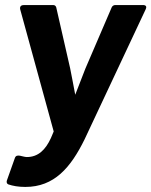

<svg xmlns="http://www.w3.org/2000/svg" viewBox="-20 -524 597 758"><path d="M39 99 7 189C5 195 7 202 13 204C31 210 52 214 80 214C194 214 259 138 314 26L555 -487C564 -505 545 -504 545 -504H434C429 -504 423 -500 421 -495L317 -253C304 -219 291 -186 277 -150C270 -185 264 -221 257 -254L202 -495C201 -499 197 -504 191 -504H74C54 -504 60 -486 60 -486L192 -5L181 21C160 67 131 96 86 96C69 96 46 81 39 99Z"/></svg>

Font: Falling Sky
Style: BdObl
Weight: 700
Designer: Paul D. Hunt
Foundry: Adobe Systems Incorporated
Version: Version 1.02